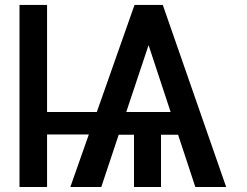

<svg xmlns="http://www.w3.org/2000/svg" viewBox="-20 -747 986 767"><path d="M168 -727.3V-299.7H366.8L517.4 -727.3H630.3L883.5 0H760.3L691.4 -208.8H623.2V0H515.3V-208.8H454.2L384.6 0H261L334.9 -209.9H168V0H57.9V-727.3ZM484.4 -299.7H661.6L573.5 -566.8Z"/></svg>

Font: Inter Zeller Medium
Style: Regular
Weight: 500
Designer: Rasmus Andersson; Joe Bland
Foundry: zeller
Version: Version 3.015;git-dec3a8cb1